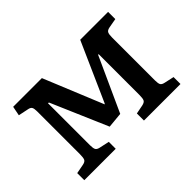

<svg xmlns="http://www.w3.org/2000/svg" viewBox="-97 -733 956 956"><g transform="rotate(-45 381.5 -254.5)"><path d="M43.9 0V-49.8L92.8 -59.1Q110.8 -62.5 115.5 -72.5Q120.1 -82.5 120.1 -106.9V-408.2Q120.1 -428.7 115.2 -437Q110.4 -445.3 94.2 -448.2L42 -459L51.8 -508.8H253.9L382.8 -194.8L386.2 -199.2L523.9 -508.8H720.2V-458L670.9 -449.2Q653.3 -445.8 648.7 -436.3Q644 -426.8 644 -404.8V-102.1Q644 -80.6 648.9 -72Q653.8 -63.5 669.9 -60.1L721.2 -48.8V0H463.9V-49.8L511.2 -59.1Q529.3 -63 533.7 -72.8Q538.1 -82.5 538.1 -106.9V-393.1H534.2L403.8 -106.9L321.8 -99.1L192.9 -397.9L187 -398.9V-103Q187 -81.1 191.9 -72.3Q196.8 -63.5 212.9 -60.1L265.1 -48.8V0Z"/></g></svg>

Font: Literata Book Medium
Style: Regular
Weight: 500
Designer: Latin by Veronika Burian and Jose Scaglione. Greek by Irene Vlachou. Cyrillic by Vera Evstafieva
Foundry: TypeTogether
Version: Version 2.003;PS 002.003;hotconv 1.0.88;makeotf.lib2.5.64775